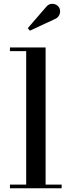

<svg xmlns="http://www.w3.org/2000/svg" viewBox="-20 -1003 382 1023"><path d="M223 -750V-19.5H308.5V0H33V-19.5H119.5V-730.5H33V-750ZM139.5 -839.5 128 -853 225 -965Q236 -979 250 -981.8Q264 -984.5 276.2 -979Q288.5 -973.5 294.5 -963.5Q301 -953.5 300.2 -940.5Q299.5 -927.5 292.2 -917Q285 -906.5 272.5 -901.5Z"/></svg>

Font: Bodoni Moda 11pt Medium
Style: Regular
Weight: 500
Designer: Owen Earl
Foundry: indestructible type
Version: Version 2.004